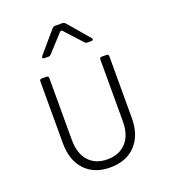

<svg xmlns="http://www.w3.org/2000/svg" viewBox="-143 -889 887 1004"><g transform="rotate(-20 300.0 -387.5)"><path d="M299 10Q210 10 159 -44.5Q108 -99 108 -194V-538Q108 -550 120 -550H146Q158 -550 158 -538V-194Q158 -119 195.5 -77Q233 -35 299 -35Q366 -35 404 -77Q442 -119 442 -194V-538Q442 -550 454 -550H480Q492 -550 492 -538V-194Q492 -100 440.5 -45Q389 10 299 10ZM169 -645Q162 -645 160 -649.5Q158 -654 163 -660L264 -778Q271 -785 279 -785H321Q329 -785 336 -778L437 -660Q442 -654 440.5 -649.5Q439 -645 431 -645H410Q400 -645 395 -651L309 -745Q301 -755 292 -745L207 -652Q200 -645 192 -645Z"/></g></svg>

Font: Pitagon Sans Mono Thin
Style: Regular
Weight: 100
Monospace: yes
Designer: Travis Tran
Foundry: Pitagon
Version: Version 1.001; ttfautohint (v1.8.4.7-5d5b);gftools[0.9.26]